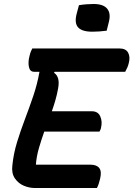

<svg xmlns="http://www.w3.org/2000/svg" viewBox="-20 -943 669 963"><path d="M376 -917Q394 -920 413.5 -921.5Q433 -923 449 -923Q498 -923 517.5 -899.5Q537 -876 526 -833L515 -789Q477 -784 443 -784Q391 -784 371.5 -806Q352 -828 365 -876ZM155 0Q127 0 99.5 -11.5Q72 -23 54.5 -48.5Q37 -74 42 -114Q48 -173 65.5 -230Q83 -287 105 -345Q127 -403 147 -462Q167 -521 178 -583H151Q130 -583 125 -607.5Q120 -632 128 -662Q131 -675 134.5 -684Q138 -693 142 -700H579Q611 -700 622.5 -679Q634 -658 626 -627Q623 -614 618 -603Q613 -592 608 -583H254L251 -578Q283 -557 271 -497Q266 -469 258 -441Q250 -413 240 -385H440Q472 -385 483 -359Q494 -333 487 -304Q486 -297 483.5 -292Q481 -287 479 -283H202Q187 -241 175 -199.5Q163 -158 160 -117H434Q465 -117 478 -100Q491 -83 482 -46Q479 -33 475 -21Q471 -9 466 0Z"/></svg>

Font: Recursive Mn Csl St SmB
Style: Italic
Weight: 600
Italic angle: -15°
Monospace: yes
Version: Version 1.079;hotconv 1.0.112;makeotfexe 2.5.65598; ttfautoh